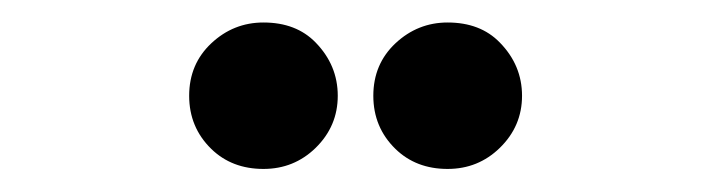

<svg xmlns="http://www.w3.org/2000/svg" viewBox="-20 -762 626 169"><path d="M374 -742.2Q402.8 -742.2 419.9 -724.6Q439.5 -704.6 439.5 -677.7Q439.5 -650.9 419.9 -631.8Q400.9 -613.3 374 -613.3Q346.2 -613.3 328.1 -630.9Q308.6 -649.9 308.6 -677.7Q308.6 -705.6 328.1 -723.9Q347.7 -742.2 374 -742.2ZM211.9 -742.2Q240.7 -742.2 257.8 -724.6Q277.3 -704.6 277.3 -677.7Q277.3 -650.9 257.8 -631.8Q238.8 -613.3 211.9 -613.3Q184.1 -613.3 166 -630.9Q146.5 -649.9 146.5 -677.7Q146.5 -705.6 166 -723.9Q185.5 -742.2 211.9 -742.2Z"/></svg>

Font: Consola Mono
Style: Book
Weight: 400
Monospace: yes
Version: Version 2.001